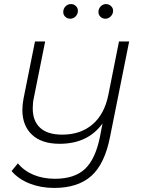

<svg xmlns="http://www.w3.org/2000/svg" viewBox="-20 -726 709 944"><path d="M615 -522 521 -53Q495 80 429 139Q363 198 246 198Q181 198 126 176.5Q71 155 37 115L68 77Q98 114 145 133.5Q192 153 250 153Q347 153 398.5 104Q450 55 472 -56L484 -119Q412 -19 273 -19Q185 -19 137.5 -63.5Q90 -108 90 -186Q90 -213 96 -243L152 -522H202L146 -243Q141 -221 141 -193Q141 -131 177.5 -97.5Q214 -64 286 -64Q376 -64 435 -114.5Q494 -165 513 -261L565 -522ZM291 -667Q291 -683 302 -694.5Q313 -706 329 -706Q343 -706 353 -696.5Q363 -687 363 -673Q363 -657 352 -645.5Q341 -634 325 -634Q311 -634 301 -643.5Q291 -653 291 -667ZM464 -667Q464 -683 475 -694.5Q486 -706 501 -706Q515 -706 525.5 -696.5Q536 -687 536 -673Q536 -657 524.5 -645.5Q513 -634 498 -634Q484 -634 474 -643.5Q464 -653 464 -667Z"/></svg>

Font: Montserrat Alternates Light
Style: Italic
Weight: 300
Italic angle: -11.3°
Designer: Julieta Ulanovsky
Foundry: Julieta Ulanovsky
Version: Version 7.200